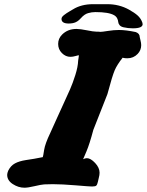

<svg xmlns="http://www.w3.org/2000/svg" viewBox="-20 -878 689 901"><path d="M302.7 -767.6Q268.6 -767.6 268.6 -789.1Q268.6 -793.9 271.5 -798.3Q274.4 -802.7 280.8 -807.6Q287.1 -812.5 293 -816.4Q298.8 -820.3 308.1 -825.7Q317.4 -831.1 322.3 -834Q361.3 -858.4 417 -858.4Q421.9 -858.4 432.1 -858.4Q442.4 -858.4 448.2 -858.4H450.2Q456.1 -858.4 461.9 -858.4Q467.8 -858.4 473.6 -858.4Q479.5 -858.4 483.4 -858.4Q539.1 -858.4 585 -833Q611.3 -818.4 626 -805.2Q640.6 -792 647.5 -773.4Q648.4 -771.5 648.4 -770Q648.4 -768.6 648.9 -767.1Q649.4 -765.6 649.4 -764.6Q649.4 -745.1 603.5 -745.1Q580.1 -745.1 559.6 -750Q546.9 -752.9 541 -760.3Q535.2 -767.6 534.7 -775.4Q534.2 -783.2 529.8 -792Q525.4 -800.8 515.6 -806.6Q490.2 -821.3 427.7 -821.3Q410.2 -821.3 393.6 -816.4Q376 -811.5 359.4 -792.5Q342.8 -773.4 322.3 -769.5Q311.5 -767.6 302.7 -767.6ZM94.7 2.9Q66.4 2.9 40 -14.2Q13.7 -31.2 13.7 -57.6Q13.7 -65.4 18.6 -77.1Q30.3 -100.6 50.3 -111.3Q70.3 -122.1 102.5 -127Q134.8 -131.8 139.6 -132.8L180.7 -140.6Q182.6 -144.5 187 -173.8Q191.4 -203.1 215.8 -253.9L247.1 -323.2Q254.9 -340.8 275.4 -385.3Q295.9 -429.7 308.6 -458.5Q321.3 -487.3 333.5 -525.9Q345.7 -564.5 346.7 -592.8L348.6 -605.5Q350.6 -618.2 349.6 -619.1Q348.6 -619.1 335 -615.2Q321.3 -611.3 310.5 -611.3Q288.1 -611.3 270.5 -628.9Q252.9 -646.5 252.9 -671.9Q252.9 -697.3 271.5 -715.8Q297.9 -742.2 338.9 -742.2Q356.4 -742.2 387.7 -735.8Q418.9 -729.5 431.6 -729.5H440.4Q444.3 -728.5 451.2 -728.5Q459 -728.5 486.8 -732.9Q514.6 -737.3 538.1 -737.3Q571.3 -737.3 617.2 -727.5Q635.7 -720.7 635.7 -704.1Q635.7 -702.1 639.2 -689Q642.6 -675.8 642.6 -666Q642.6 -642.6 626 -625Q606.4 -604.5 578.1 -604.5Q572.3 -604.5 566.9 -605Q561.5 -605.5 558.6 -606.4L555.7 -607.4Q529.3 -574.2 518.1 -547.9Q506.8 -521.5 484.4 -437.5Q484.4 -435.5 483.4 -434.6L418 -268.6Q400.4 -202.1 385.7 -167.5Q371.1 -132.8 370.1 -130.9Q379.9 -135.7 387.7 -135.7Q405.3 -135.7 426.3 -113.3Q447.3 -90.8 447.3 -67.4Q447.3 -56.6 443.4 -42.5Q439.5 -28.3 439.5 -25.4Q436.5 -11.7 432.1 -7.3Q427.7 -2.9 414.1 -2.9H409.2Q399.4 -2.9 335 -8.3Q270.5 -13.7 227.5 -13.7Q200.2 -13.7 187.5 -12.7Q172.9 -11.7 142.1 -4.4Q111.3 2.9 94.7 2.9Z"/></svg>

Font: Essays1743
Style: BoldItalic
Weight: 700
Italic angle: -10°
Designer: Based on the typeface in a 1743 English translation of the essays of Montaigne.  PostScript/TrueType font designed by Jo
Version: Version 002.100